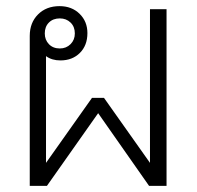

<svg xmlns="http://www.w3.org/2000/svg" viewBox="-20 -606 643 626"><path d="M523 -576V0H466L300 -237L133 0H77V-489Q77 -532 104 -559Q131 -586 174 -586Q214 -586 239.5 -561Q265 -536 265 -498Q265 -458 240.5 -433.5Q216 -409 177 -409Q149 -409 130 -423V-75L280 -287H319L469 -75V-576ZM126 -497Q126 -476 139.5 -462Q153 -448 175 -448Q196 -448 210 -462Q224 -476 224 -497Q224 -519 210 -532.5Q196 -546 175 -546Q153 -546 139.5 -532.5Q126 -519 126 -497Z"/></svg>

Font: Sarabun ExtraLight
Style: Regular
Weight: 275
Designer: Suppakit Chalermlarp | Katatrad Co.,Ltd.
Foundry: Cadson Demak Co.,Ltd.
Version: Version 1.000; ttfautohint (v1.6)